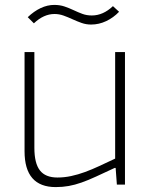

<svg xmlns="http://www.w3.org/2000/svg" viewBox="-20 -752 613 782"><path d="M207 10Q80 10 80 -136V-540H120V-150Q120 -87 142.5 -58Q165 -29 214 -29Q242 -29 270 -35Q298 -41 326.5 -51.5Q355 -62 385 -76Q415 -90 449 -106V-540H489V0H456L451 -68H447Q404 -48 371.5 -33Q339 -18 312 -8.5Q285 1 260 5.5Q235 10 207 10ZM93 -682Q118 -706 145.5 -719Q173 -732 201 -732Q224 -732 243 -725.5Q262 -719 280 -710.5Q298 -702 315.5 -695.5Q333 -689 354 -689Q400 -689 440 -727L465 -704Q442 -680 412.5 -666Q383 -652 351 -652Q331 -652 312.5 -658.5Q294 -665 275.5 -673.5Q257 -682 239 -688.5Q221 -695 202 -695Q158 -695 118 -657Z"/></svg>

Font: Encode Sans Normal
Style: Thin
Weight: 100
Designer: Pablo Impallari, Andres Torresi
Foundry: Pablo Impallari, Andres Torresi
Version: Version 1.000; ttfautohint (v1.00) -l 8 -r 50 -G 200 -x 14 -